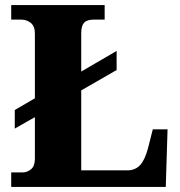

<svg xmlns="http://www.w3.org/2000/svg" viewBox="-20 -734 707 754"><path d="M24 0V-57H70Q87 -57 102 -69.5Q117 -82 117 -110V-274L38 -229V-302L117 -348V-602Q117 -631 101 -644Q85 -657 63 -657H24V-714H391V-657H349Q321 -657 310 -644.5Q299 -632 299 -604V-453L438 -534V-459L299 -379V-65H480Q511 -65 530 -85.5Q549 -106 561 -151L580 -226H638L631 0Z"/></svg>

Font: Noto Serif Devanagari ExtraBold
Style: Regular
Weight: 800
Designer: Universal Thirst, Indian Type Foundry and the Monotype Design Team
Foundry: Monotype Imaging Inc.
Version: Version 2.004; ttfautohint (v1.8.4.7-5d5b)